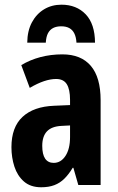

<svg xmlns="http://www.w3.org/2000/svg" viewBox="-20 -789 504 819"><path d="M246.1 -557.1Q325.7 -557.1 367.4 -508.1Q409.2 -459 409.2 -361.8V0H314L293 -73.2H290Q273.4 -45.4 254.6 -26.9Q235.8 -8.3 211.9 0.7Q188 9.8 155.8 9.8Q110.4 9.8 82.3 -14.6Q54.2 -39.1 41.5 -78.1Q28.8 -117.2 28.8 -161.1Q28.8 -246.6 76.2 -290.5Q123.5 -334.5 210.9 -337.9L278.8 -340.8V-362.8Q278.8 -407.7 264.9 -429.9Q251 -452.1 219.2 -452.1Q195.8 -452.1 168 -442.9Q140.1 -433.6 106.9 -414.1L70.8 -511.2Q107.9 -533.7 152.3 -545.4Q196.8 -557.1 246.1 -557.1ZM278.8 -253.9 242.2 -252Q200.7 -250 180.4 -228.8Q160.2 -207.5 160.2 -167Q160.2 -130.4 172.6 -112.3Q185.1 -94.2 209 -94.2Q239.7 -94.2 259.3 -124Q278.8 -153.8 278.8 -204.1ZM242.2 -769Q306.2 -769 345.5 -728Q384.8 -687 385.3 -606.9H306.2Q304.7 -630.9 297.1 -646.2Q289.6 -661.6 275.6 -669.2Q261.7 -676.8 241.2 -676.8Q221.2 -676.8 207 -669.7Q192.9 -662.6 184.8 -647.5Q176.8 -632.3 175.3 -606.9H96.2Q96.7 -657.2 116 -693.4Q135.3 -729.5 168 -749.3Q200.7 -769 242.2 -769Z"/></svg>

Font: Open Sans Condensed
Style: Regular
Weight: 400
Width: 3
Designer: Monotype Design Team
Foundry: Monotype Imaging Inc.
Version: Version 3.000